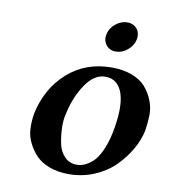

<svg xmlns="http://www.w3.org/2000/svg" viewBox="-75 -699 687 774"><g transform="rotate(10 268.5 -312.0)"><path d="M384.8 -633.8Q401.4 -633.8 414.1 -625.5Q426.8 -617.2 431.9 -603Q437 -588.9 433.6 -571.8Q428.2 -546.4 406 -528.1Q383.8 -509.8 358.4 -509.8Q333 -509.8 318.6 -528.1Q304.2 -546.4 309.6 -572Q314.9 -597.7 337.2 -615.7Q359.4 -633.8 384.8 -633.8ZM335.4 -402.8Q290.5 -402.8 255.1 -351.1Q219.7 -299.3 204.6 -229Q197.3 -201.2 198.7 -167.2Q200.2 -133.3 206.8 -103.3Q213.4 -73.2 233.2 -53.2Q252.9 -33.2 282.2 -33.2Q297.9 -33.2 313 -39.3Q328.1 -45.4 345.7 -60.5Q363.3 -75.7 378.4 -107.4Q393.6 -139.2 403.3 -184.1Q424.8 -291.5 406.2 -347.2Q387.7 -402.8 335.4 -402.8ZM78.1 -207Q100.6 -312.5 174.3 -378.2Q248 -443.8 354.5 -443.8Q401.9 -443.8 437.7 -430.2Q473.6 -416.5 493.4 -393.8Q513.2 -371.1 525.4 -341.6Q537.6 -312 536.9 -280Q536.1 -248 530.8 -215.8Q522.5 -176.3 500.2 -137.7Q478 -99.1 444.3 -65.4Q410.6 -31.7 361.6 -11Q312.5 9.8 256.8 9.8Q214.4 9.8 179.7 -2.7Q145 -15.1 124 -36.6Q103 -58.1 89.1 -86.2Q75.2 -114.3 74 -145Q72.8 -175.8 78.1 -207Z"/></g></svg>

Font: Linux Libertine Slanted
Style: Semibold Slanted
Weight: 600
Designer: Philipp H. Poll
Foundry: Philipp H. Poll
Version: Version 5.1.1